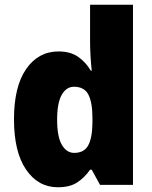

<svg xmlns="http://www.w3.org/2000/svg" viewBox="-20 -780 642 810"><path d="M224 10Q141 10 90 -64.5Q39 -139 39 -277Q39 -415 90.5 -489Q142 -563 227 -563Q276 -563 308.5 -541Q341 -519 363 -482H367Q364 -509 362 -542Q360 -575 360 -604V-760H541V0H402L367 -64H360Q337 -31 306 -10.5Q275 10 224 10ZM293 -135Q334 -135 351.5 -165.5Q369 -196 370 -261V-282Q370 -347 353 -380.5Q336 -414 292 -414Q260 -414 240.5 -380Q221 -346 221 -275Q221 -203 241 -169Q261 -135 293 -135Z"/></svg>

Font: Noto Sans Bengali SemiCondensed Black
Style: Regular
Weight: 900
Width: 4
Designer: Joana Ranito - Universal Thirst; Jelle Bosma - Monotype Design Team
Foundry: Universal Thirst ehf.
Version: Version 3.000; ttfautohint (v1.8.4.7-5d5b)